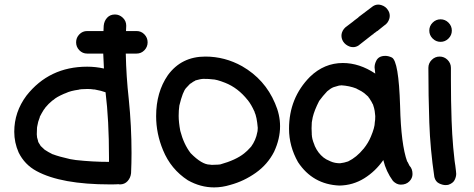

<svg xmlns="http://www.w3.org/2000/svg" viewBox="-20 -790 2060 835"><path d="M454 -86V-105Q454 -268 439 -389H438Q423 -395 391 -401H387Q376 -403 360 -403L334 -402Q333 -402 330.5 -401.5Q328 -401 326 -401Q324 -401 323 -400Q286 -395 266 -385L258 -382Q224 -367 213 -356Q212 -356 210.5 -354.5Q209 -353 207 -352Q191 -339 177 -322L176 -320Q171 -315 161 -297L153 -282V-280Q145 -261 142 -241L141 -235Q140 -221 140 -206Q140 -192 145 -179Q145 -172 156 -157V-156Q167 -145 172 -141Q172 -140 173 -140Q174 -140 174 -139Q189 -129 209 -119H210Q236 -109 285 -98L310 -94Q382 -86 454 -86ZM527 -557Q529 -457 540 -359Q552 -242 552 -125Q552 -81 550 -37Q548 -17 535 -2.5Q522 12 501 12L495 11Q489 12 458 12Q246 12 139 -46Q87 -74 61 -127Q42 -170 42 -217Q42 -303 95 -374Q194 -500 359 -500Q396 -500 432 -492Q430 -525 429 -557H359Q339 -557 325 -571.5Q311 -586 311 -606Q311 -626 325 -640.5Q339 -655 359 -655H430Q430 -667 431 -678Q433 -699 446 -713Q459 -727 480 -727Q499 -727 514 -713Q529 -699 529 -678Q528 -666 528 -655H574Q594 -655 608 -640.5Q622 -626 622 -606Q622 -586 608 -571.5Q594 -557 574 -557Z M911 25Q852 25 797 -6Q723 -54 689 -137Q659 -209 659 -285Q659 -389 710 -463Q769 -544 873 -544Q958 -544 1033 -502Q1132 -445 1176 -341Q1198 -291 1198 -241Q1198 -186 1172 -130Q1144 -75 1092.5 -38.5Q1041 -2 982 14Q946 25 911 25ZM901 -73Q917 -73 928 -74L938 -75Q1006 -94 1042 -123Q1054 -132 1071 -151Q1071 -152 1072 -152Q1093 -181 1099 -215Q1099 -218 1100 -218L1101 -234Q1097 -282 1087 -303V-305L1086 -306Q1073 -335 1058 -354Q1058 -355 1057 -355Q1015 -408 959 -430Q921 -445 903 -445Q891 -447 865 -447Q853 -447 829 -440V-439Q820 -435 814.5 -430.5Q809 -426 807 -426L790 -408Q775 -393 760 -331Q757 -310 757 -286Q757 -259 764 -221Q779 -163 809 -124Q858 -74 893 -74Z M1336 -204Q1336 -207 1335 -208ZM1459 -80Q1477 -82 1494 -88Q1531 -106 1561 -143Q1562 -143 1562 -144Q1582 -169 1593 -196Q1610 -236 1610 -258Q1612 -267 1612 -285Q1611 -297 1609.5 -307.5Q1608 -318 1602 -336Q1602 -337 1601 -337Q1598 -345 1586 -363Q1583 -366 1581 -370Q1566 -384 1564 -385Q1554 -393 1535 -402Q1532 -403 1530 -405Q1499 -417 1464 -419Q1462 -418 1455 -418L1431 -411Q1418 -406 1403 -393Q1384 -373 1368 -351Q1347 -310 1340 -280Q1337 -260 1336 -258L1335 -232L1336 -206Q1336 -187 1347 -161Q1347 -159 1349 -155Q1363 -124 1387 -105Q1391 -103 1399 -97L1418 -88Q1436 -80 1459 -80ZM1610 -258 1611 -263V-259ZM1456 17Q1340 12 1276 -85Q1237 -154 1237 -230Q1237 -364 1328 -456Q1390 -516 1471 -516Q1543 -516 1612 -470L1609 -497Q1609 -511 1616 -525Q1626 -547 1656 -547Q1669 -547 1684 -540Q1714 -525 1720 -329Q1724 -161 1751 -87H1752L1761 -69Q1774 -56 1774 -33Q1774 -15 1760 -1Q1746 13 1723 13Q1705 13 1689 -3Q1659 -44 1647 -94Q1613 -45 1564 -14.5Q1515 16 1456 17ZM1624 -657 1621 -655H1620Q1613 -649 1605 -644Q1604 -643 1604 -642Q1601 -640 1599 -639Q1569 -615 1539 -592Q1528 -585 1516 -585Q1509 -585 1502 -587Q1482 -594 1472 -610Q1465 -622 1465 -635Q1465 -641 1467 -648Q1473 -666 1490 -677Q1502 -686 1515 -696Q1519 -699 1521 -701L1537 -713L1541 -717Q1571 -740 1602 -763Q1613 -770 1625 -770Q1631 -770 1638 -768Q1658 -762 1668 -745Q1675 -734 1675 -721Q1675 -715 1673 -708Q1667 -689 1651 -679Q1638 -669 1626 -659Z M1896 -608Q1876 -608 1861.5 -622.5Q1847 -637 1847 -657Q1847 -677 1861.5 -691.5Q1876 -706 1896 -706Q1916 -706 1930.5 -691.5Q1945 -677 1945 -657Q1945 -637 1930.5 -622.5Q1916 -608 1896 -608ZM1963 -46Q1964 -40 1964 -34Q1964 -21 1957 -7Q1950 7 1929 14Q1923 15 1918 15Q1905 15 1889.5 7.5Q1874 0 1869 -20Q1851 -141 1847 -257.5Q1843 -374 1843 -495Q1843 -515 1857.5 -529.5Q1872 -544 1892 -544Q1912 -544 1926.5 -529.5Q1941 -515 1941 -495V-443Q1941 -351 1944 -265Q1946 -207 1951 -149L1957 -91L1959 -77Q1959 -74 1960 -71Q1961 -59 1963 -46Z"/></svg>

Font: Bad Comic
Style: Regular
Weight: 400
Designer: GGBotNet
Foundry: f0n7
Version: 0.9